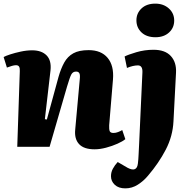

<svg xmlns="http://www.w3.org/2000/svg" viewBox="-23 -808 1046 1057"><path d="M667 -42Q653 -30 624 -17Q595 -4 561 5Q527 14 498 14Q439 14 412.5 -14.5Q386 -43 391 -94L416 -370Q419 -395 414 -404.5Q409 -414 396 -414Q378 -414 369.5 -398Q361 -382 346 -331L250 0H72L86 -416Q87 -432 82.5 -440.5Q78 -449 65 -449Q56 -449 43.5 -445.5Q31 -442 15 -436L-3 -494Q7 -500 33 -508.5Q59 -517 91.5 -524Q124 -531 154 -531Q206 -531 233.5 -503Q261 -475 255 -420L224 -152L235 -150L299 -384Q312 -430 330.5 -463.5Q349 -497 380.5 -514.5Q412 -532 465 -532Q534 -532 569.5 -489.5Q605 -447 599 -371L578 -118Q577 -96 581 -86Q585 -76 602 -76Q614 -76 627 -81Q640 -86 650 -92ZM728 -696Q728 -735 756 -761.5Q784 -788 832 -788Q877 -788 906.5 -761.5Q936 -735 936 -695Q936 -655 907.5 -629Q879 -603 833 -603Q784 -603 756 -629.5Q728 -656 728 -696ZM932 -140Q928 -58 889.5 16Q851 90 792 159Q768 188 736 208.5Q704 229 667 229Q630 229 609 209.5Q588 190 588 162Q588 140 598.5 120.5Q609 101 625 84L680 116Q730 142 736 93Q739 69 740 42.5Q741 16 743 -17L761 -409Q763 -448 736 -448Q723 -448 708 -444.5Q693 -441 676 -434L663 -497Q682 -507 727.5 -520.5Q773 -534 822 -534Q886 -534 917.5 -499.5Q949 -465 946 -408Z"/></svg>

Font: Literata 36pt ExtraBold
Style: Italic
Weight: 800
Italic angle: -2°
Designer: Latin by Veronika Burian and Jose Scaglione. Greek by Irene Vlachou. Cyrillic by Vera Evstafieva
Foundry: TypeTogether
Version: Version 3.002